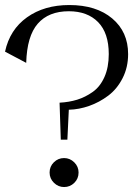

<svg xmlns="http://www.w3.org/2000/svg" viewBox="-27 -735 563 770"><path d="M211.9 -323.2 216.8 -174.8H243.2L249 -294.9Q290 -295.9 330.8 -310.3Q371.6 -324.7 407 -351.3Q442.4 -377.9 464.6 -421.4Q486.8 -464.8 486.8 -518.1Q486.8 -607.4 422.9 -661.1Q358.9 -714.8 251 -714.8Q150.4 -714.8 81.3 -665.5Q12.2 -616.2 -6.8 -527.8L78.1 -482.9Q81.1 -590.3 124.5 -640.1Q168 -689.9 249 -689.9Q323.7 -689.9 366.5 -646.2Q409.2 -602.5 409.2 -518.1Q409.2 -464.8 391.8 -426Q374.5 -387.2 344.7 -366.2Q314.9 -345.2 282.5 -335.2Q250 -325.2 211.9 -323.2ZM171.9 -43Q171.9 -67.4 189 -84.2Q206.1 -101.1 230 -101.1Q253.4 -101.1 270.8 -84Q288.1 -66.9 288.1 -43Q288.1 -18.6 271 -1.7Q253.9 15.1 230 15.1Q206.5 15.1 189.2 -2Q171.9 -19 171.9 -43Z"/></svg>

Font: Messapia
Style: Regular
Weight: 400
Designer: Luca Marsano
Foundry: Collletttivo
Version: Version 1.000;FEAKit 1.0